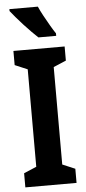

<svg xmlns="http://www.w3.org/2000/svg" viewBox="-62 -967 449 1001"><g transform="rotate(-5 163.0 -466.5)"><path d="M297 0H29V-74L95 -102V-612L29 -640V-714H297V-640L231 -612V-102L297 -74ZM176 -933Q185 -912 200.5 -883.5Q216 -855 231.5 -828.5Q247 -802 258 -786V-773H165Q152 -785 132.5 -804.5Q113 -824 92.5 -846.5Q72 -869 54.5 -889.5Q37 -910 27 -923V-933Z"/></g></svg>

Font: Noto Sans Lao ExtraCondensed
Style: Bold
Weight: 700
Width: 2
Designer: Monotype Design Team
Foundry: Monotype Imaging Inc.
Version: Version 2.003; ttfautohint (v1.8.4.7-5d5b)